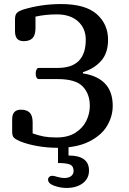

<svg xmlns="http://www.w3.org/2000/svg" viewBox="-20 -729 636 947"><path d="M259 -51Q315 -51 351.5 -74Q388 -97 405.5 -132.5Q423 -168 423 -207Q423 -266 388 -302.5Q353 -339 264 -339H171Q164 -339 160 -347Q156 -355 156 -366Q156 -377 160 -385.5Q164 -394 171 -394H265Q403 -394 403 -533Q403 -589 365 -623.5Q327 -658 261 -658Q204 -658 155 -647V-591Q155 -556 140.5 -541Q126 -526 97 -526Q75 -526 64.5 -538Q54 -550 54 -576V-633Q54 -655 62.5 -664.5Q71 -674 95 -682Q184 -709 281 -709Q401 -709 457 -659.5Q513 -610 513 -533Q513 -467 478.5 -428.5Q444 -390 389 -373V-367Q536 -344 536 -207Q536 -155 508 -108Q480 -61 419 -30.5Q358 0 264 0Q214 0 165 -8.5Q116 -17 79 -32Q56 -42 48 -50.5Q40 -59 40 -80V-140Q40 -188 83 -188Q112 -188 126.5 -173.5Q141 -159 141 -125V-71Q173 -60 197.5 -55.5Q222 -51 259 -51ZM419 112Q419 152 388 175Q357 198 308 198Q277 198 247 187Q217 176 217 157Q217 149 223 143.5Q229 138 238 138Q246 138 261 143Q283 149 296 149Q320 149 331.5 139Q343 129 343 115Q343 90 325 82.5Q307 75 266 75V-10H318V38Q419 38 419 112Z"/></svg>

Font: Marmelad for Arash.Academy
Style: Regular
Weight: 400
Designer: Manvel Shmavonyan
Foundry: Cyreal
Version: Version 1.110;Glyphs 3.2 (3202)